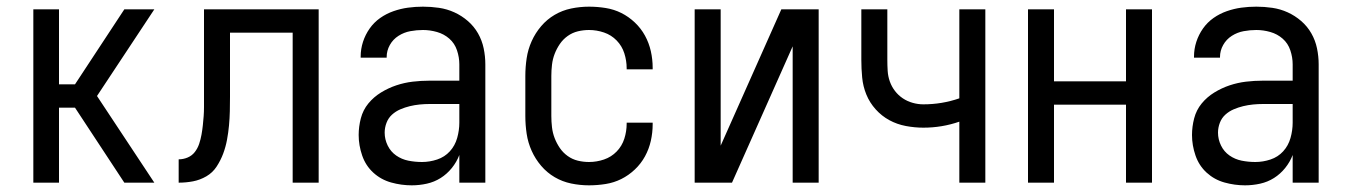

<svg xmlns="http://www.w3.org/2000/svg" viewBox="-20 -548 4040 576"><path d="M353 0 205 -225H157V0H80V-520H157V-295H205L353 -520H443L271 -260L443 0Z M858 0V-450H670V-257Q670 -236 669.5 -214.5Q669 -193 667 -171.5Q665 -150 661 -128.5Q657 -107 649.5 -87Q642 -67 630 -48.5Q618 -30 599 -19Q580 -8 559 -4Q538 0 516 0V-70Q530 -70 543 -75.5Q556 -81 564.5 -92Q573 -103 577.5 -116.5Q582 -130 584.5 -144Q587 -158 588.5 -172Q590 -186 591 -199.5Q592 -213 592 -227Q592 -241 592 -255V-520H936V0Z M1215 8Q1184 8 1153.5 -0.5Q1123 -9 1100 -30Q1077 -51 1066.5 -81.5Q1056 -112 1056 -143Q1056 -168 1062.5 -193Q1069 -218 1085 -237.5Q1101 -257 1123 -270.5Q1145 -284 1169 -292Q1193 -300 1218 -303Q1243 -306 1269 -306H1358V-355Q1358 -376 1351 -397Q1344 -418 1328 -432Q1312 -446 1291 -452Q1270 -458 1249 -458Q1230 -458 1211 -454.5Q1192 -451 1175.5 -440.5Q1159 -430 1149.5 -413Q1140 -396 1140 -377V-375H1062V-378Q1062 -401 1069 -422.5Q1076 -444 1089 -462.5Q1102 -481 1120.5 -494Q1139 -507 1160.5 -514.5Q1182 -522 1204 -525Q1226 -528 1249 -528Q1273 -528 1297 -524.5Q1321 -521 1343 -511Q1365 -501 1383.5 -485Q1402 -469 1414 -448Q1426 -427 1431 -403Q1436 -379 1436 -355V0H1358V-83Q1350 -62 1335.5 -44Q1321 -26 1302 -14Q1283 -2 1260.5 3Q1238 8 1215 8ZM1246 -62Q1269 -62 1291.5 -69.5Q1314 -77 1329.5 -94Q1345 -111 1351.5 -134Q1358 -157 1358 -180V-236H1269Q1254 -236 1239 -234.5Q1224 -233 1209.5 -229.5Q1195 -226 1181 -220Q1167 -214 1156 -204Q1145 -194 1139.5 -179.5Q1134 -165 1134 -150Q1134 -130 1143 -111.5Q1152 -93 1168.5 -81.5Q1185 -70 1205 -66Q1225 -62 1246 -62Z M1747 8Q1720 8 1693.5 2.5Q1667 -3 1644 -16.5Q1621 -30 1603.5 -50.5Q1586 -71 1575 -95.5Q1564 -120 1560 -146.5Q1556 -173 1556 -200V-320Q1556 -347 1560 -373.5Q1564 -400 1575 -424.5Q1586 -449 1603.5 -469.5Q1621 -490 1644 -503.5Q1667 -517 1693.5 -522.5Q1720 -528 1747 -528Q1772 -528 1797 -524Q1822 -520 1844 -509Q1866 -498 1884.5 -480.5Q1903 -463 1915 -441Q1927 -419 1932.5 -394.5Q1938 -370 1938 -345V-340H1860V-343Q1860 -366 1853 -388Q1846 -410 1830 -426.5Q1814 -443 1792 -450.5Q1770 -458 1747 -458Q1730 -458 1713.5 -454Q1697 -450 1683 -440Q1669 -430 1659.5 -416Q1650 -402 1644 -386.5Q1638 -371 1636 -354Q1634 -337 1634 -320V-200Q1634 -183 1636 -166Q1638 -149 1644 -133.5Q1650 -118 1659.5 -104Q1669 -90 1683 -80Q1697 -70 1713.5 -66Q1730 -62 1747 -62Q1770 -62 1792 -69.5Q1814 -77 1830 -93.5Q1846 -110 1853 -132Q1860 -154 1860 -177V-180H1938V-175Q1938 -150 1932.5 -125.5Q1927 -101 1915 -79Q1903 -57 1884.5 -39.5Q1866 -22 1844 -11Q1822 0 1797 4Q1772 8 1747 8Z M2064 0V-520H2142V-111L2324 -520H2436V0H2358V-409L2176 0Z M2858 0V-183Q2832 -174 2805 -169.5Q2778 -165 2750 -165Q2724 -165 2697.5 -170Q2671 -175 2648 -187.5Q2625 -200 2607 -220Q2589 -240 2579 -264.5Q2569 -289 2566.5 -315.5Q2564 -342 2564 -368V-520H2642V-368Q2642 -352 2643 -335.5Q2644 -319 2649.5 -303.5Q2655 -288 2665 -275Q2675 -262 2688.5 -253Q2702 -244 2718 -239.5Q2734 -235 2750 -235Q2778 -235 2805 -239.5Q2832 -244 2858 -253V-520H2936V0Z M3064 0V-520H3142V-304H3358V-520H3436V0H3358V-234H3142V0Z M3715 8Q3684 8 3653.5 -0.5Q3623 -9 3600 -30Q3577 -51 3566.5 -81.5Q3556 -112 3556 -143Q3556 -168 3562.5 -193Q3569 -218 3585 -237.5Q3601 -257 3623 -270.5Q3645 -284 3669 -292Q3693 -300 3718 -303Q3743 -306 3769 -306H3858V-355Q3858 -376 3851 -397Q3844 -418 3828 -432Q3812 -446 3791 -452Q3770 -458 3749 -458Q3730 -458 3711 -454.5Q3692 -451 3675.5 -440.5Q3659 -430 3649.5 -413Q3640 -396 3640 -377V-375H3562V-378Q3562 -401 3569 -422.5Q3576 -444 3589 -462.5Q3602 -481 3620.5 -494Q3639 -507 3660.5 -514.5Q3682 -522 3704 -525Q3726 -528 3749 -528Q3773 -528 3797 -524.5Q3821 -521 3843 -511Q3865 -501 3883.5 -485Q3902 -469 3914 -448Q3926 -427 3931 -403Q3936 -379 3936 -355V0H3858V-83Q3850 -62 3835.5 -44Q3821 -26 3802 -14Q3783 -2 3760.5 3Q3738 8 3715 8ZM3746 -62Q3769 -62 3791.5 -69.5Q3814 -77 3829.5 -94Q3845 -111 3851.5 -134Q3858 -157 3858 -180V-236H3769Q3754 -236 3739 -234.5Q3724 -233 3709.5 -229.5Q3695 -226 3681 -220Q3667 -214 3656 -204Q3645 -194 3639.5 -179.5Q3634 -165 3634 -150Q3634 -130 3643 -111.5Q3652 -93 3668.5 -81.5Q3685 -70 3705 -66Q3725 -62 3746 -62Z"/></svg>

Font: Iosevka MaddieWtf
Style: Regular
Weight: 400
Monospace: yes
Designer: Belleve Invis
Foundry: Belleve Invis
Version: Version 31.3.0; ttfautohint (v1.8.3)